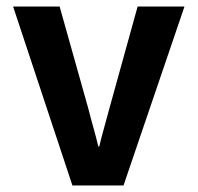

<svg xmlns="http://www.w3.org/2000/svg" viewBox="-20 -566 603 586"><path d="M201 0 20 -546H162L250 -233Q258 -201 265.5 -175Q273 -149 280 -119H283Q290 -149 297.5 -175Q305 -201 313 -232L400 -546H543L357 0Z"/></svg>

Font: Noto Sans Mono SemiCondensed
Style: Bold
Weight: 700
Width: 4
Designer: Monotype Design Team
Foundry: Monotype Imaging Inc.
Version: Version 2.014